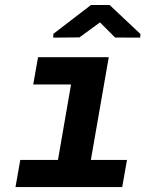

<svg xmlns="http://www.w3.org/2000/svg" viewBox="-20 -761 627 781"><path d="M134.8 -528.3H422.4L349.6 -110.4H496.6L477.1 0H43L62.5 -110.4H215.8L269 -417.5H115.2ZM551.3 -622.6 550.3 -607.9 448.2 -608.4 386.7 -669.9 303.2 -608.9 196.3 -607.9 197.3 -623.5 350.1 -740.7H425.8Z"/></svg>

Font: Roboto Mono
Style: Bold Italic
Weight: 700
Designer: Google
Version: Version 2.000985; 2015; ttfautohint (v1.3)